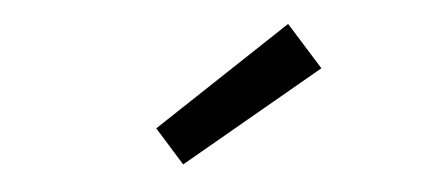

<svg xmlns="http://www.w3.org/2000/svg" viewBox="-29 -800 673 301"><g transform="rotate(-5 307.0 -649.5)"><path d="M211.9 -606.9 432.1 -752 478 -678.2 249 -546.9Z"/></g></svg>

Font: IntelOne Mono Medium
Style: Regular
Weight: 500
Designer: Fred Shallcrass
Foundry: Frere-Jones Type LLC
Version: Version 1.200;hotconv 1.1.0;makeotfexe 2.6.0;FJTRelease1.2